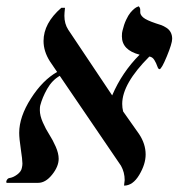

<svg xmlns="http://www.w3.org/2000/svg" viewBox="-52 -579 565 608"><path d="M493.2 -456.1Q493.2 -441.4 476.3 -400.6Q459.5 -359.9 453.1 -359.9Q449.2 -359.9 446 -369.4Q442.9 -378.9 436.8 -388.9Q430.7 -398.9 420.9 -399.9Q335 -314 335 -250Q335 -237.8 337.9 -226.1L388.2 -154.8Q409.2 -123.5 409.2 -89.8Q409.2 -59.1 388.9 -25.1Q368.7 8.8 340.8 8.8Q342.8 -4.9 342.8 -8.8Q342.8 -33.2 331.1 -54.2L137.2 -338.9Q112.8 -324.7 97.4 -297.6Q82 -270.5 75.2 -244.1Q74.2 -239.3 74.2 -230Q74.2 -212.9 83.5 -191.7Q92.8 -170.4 104 -153.1Q115.2 -135.7 124.5 -114.5Q133.8 -93.3 133.8 -76.2Q133.8 -51.8 113 -25.9Q92.3 0 68.8 0H-30.8Q-32.2 -1.5 -32.2 -2.9Q-32.2 -6.8 -29.3 -10.7Q-26.4 -14.6 -22.9 -15.1Q-10.7 -16.6 2.2 -26.1Q15.1 -35.6 17.1 -46.9Q19 -54.7 19 -61Q19 -73.2 13.9 -106.9Q8.8 -140.6 8.8 -158.2Q8.8 -209 45.9 -267.1Q83 -325.2 128.9 -351.1L106 -384.8Q85.9 -416.5 85.9 -449.2Q85.9 -505.4 142.1 -554.2H153.8Q151.9 -536.6 151.9 -528.8Q151.9 -503.9 164.1 -484.9L303.2 -276.9Q334.5 -350.1 390.1 -405.8Q334 -420.4 334 -463.9Q334 -476.1 335.9 -481.9Q340.3 -501 347.4 -516.1Q354.5 -531.2 361.1 -539.1Q367.7 -546.9 373.8 -551.8Q379.9 -556.6 383.8 -557.6L387.2 -559.1Q392.1 -554.2 392.1 -547.9V-540Q392.1 -531.7 401.9 -523.4Q411.6 -515.1 441.9 -504.9Q452.1 -502 459.2 -499.3Q466.3 -496.6 475.1 -491Q483.9 -485.4 488.5 -476.6Q493.2 -467.8 493.2 -456.1Z"/></svg>

Font: Common Serif News
Style: Italic
Weight: 450
Italic angle: -12°
Designer: Philipp H. Poll, Khaled Hosny
Foundry: Stefan Peev, Context Ltd.
Version: Version 1.026